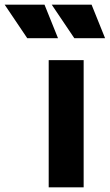

<svg xmlns="http://www.w3.org/2000/svg" viewBox="-165 -804 471 824"><path d="M44 -546H194V0H44ZM57 -784H228L286 -640H154ZM26 -784 84 -640H-48L-145 -784Z"/></svg>

Font: Eudoxus Sans ExtraBold
Style: Regular
Weight: 800
Designer: Stijn de Vries
Foundry: tokotype
Version: Version 2.005